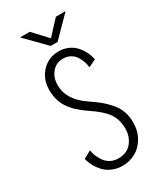

<svg xmlns="http://www.w3.org/2000/svg" viewBox="-219 -957 888 1049"><g transform="rotate(-30 225.0 -433.0)"><path d="M382.5 -877 260.5 -753H217L95 -877H156.5L239 -788.5L321 -877ZM231 11Q197 11 168 -1.2Q139 -13.5 119.8 -33.8Q100.5 -54 87.8 -77.2Q75 -100.5 69.5 -125.5L117.5 -151.5Q120.5 -131 128.5 -112Q136.5 -93 149.8 -75Q163 -57 184 -46.2Q205 -35.5 231 -35.5Q285.5 -35.5 315 -71.8Q344.5 -108 344.5 -158.5Q344.5 -215.5 316.8 -255.8Q289 -296 218 -343Q153 -386.5 121.2 -434.5Q89.5 -482.5 89.5 -548Q89.5 -615.5 132.2 -660.8Q175 -706 238 -706Q271 -706 298.8 -693.5Q326.5 -681 344.5 -660.2Q362.5 -639.5 373.8 -616.2Q385 -593 389.5 -568.5L342.5 -546.5Q339.5 -567.5 332.8 -586Q326 -604.5 314.5 -621.8Q303 -639 283.5 -649.2Q264 -659.5 239 -659.5Q197 -659.5 169.8 -627.8Q142.5 -596 142.5 -548Q142.5 -453.5 246 -385.5Q281 -361.5 303.8 -343Q326.5 -324.5 350.5 -297.5Q374.5 -270.5 386.5 -238Q398.5 -205.5 398.5 -167Q398.5 -112.5 374.2 -71Q350 -29.5 312.5 -9.2Q275 11 231 11Z"/></g></svg>

Font: League Mono Condensed UltraLight
Style: Regular
Weight: 200
Width: 1
Designer: Tyler Finck
Foundry: The League of Moveable Type / Tyler Finck
Version: Version 2.210